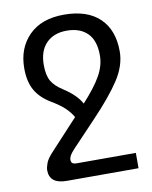

<svg xmlns="http://www.w3.org/2000/svg" viewBox="-83 -564 684 863"><g transform="rotate(-10 258.5 -133.0)"><path d="M211 166H479V236H152Q73 236 73 174Q73 161 80.5 141Q88 121 115 93L238 -40Q227 -60 206 -81Q185 -102 143 -127Q96 -155 73.5 -194.5Q51 -234 51 -295Q51 -387 108 -444.5Q165 -502 268 -502Q374 -502 430.5 -448Q487 -394 487 -296Q487 -232 445 -167.5Q403 -103 320 -16L211 99Q196 115 190 125.5Q184 136 184 146Q184 156 189.5 161Q195 166 211 166ZM208 -171Q264 -135 287 -93Q343 -154 369.5 -200.5Q396 -247 396 -294Q396 -362 362 -395.5Q328 -429 268 -429Q209 -429 174.5 -394Q140 -359 140 -294Q140 -248 155 -221.5Q170 -195 208 -171Z"/></g></svg>

Font: Go Noto Kurrent-Regular
Style: Regular
Weight: 400
Designer: Monotype Design Team
Foundry: Monotype Imaging Inc.
Version: Version 2.012; ttfautohint (v1.8.4.7-5d5b)